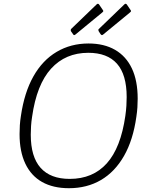

<svg xmlns="http://www.w3.org/2000/svg" viewBox="-20 -981 799 1011"><path d="M343 10Q260 10 202 -22.5Q144 -55 113.5 -119Q83 -183 83 -275Q83 -298 84.5 -321.5Q86 -345 90 -370Q108 -494 156 -579Q204 -664 278.5 -708Q353 -752 446 -752Q528 -752 586 -718.5Q644 -685 674.5 -620.5Q705 -556 705 -461Q705 -439 703.5 -415.5Q702 -392 698 -366Q681 -244 633 -160Q585 -76 511.5 -33Q438 10 343 10ZM347 -39Q469 -39 542.5 -121Q616 -203 640 -371Q644 -399 645.5 -423.5Q647 -448 647 -470Q647 -588 596 -645.5Q545 -703 445 -703Q325 -703 249 -619.5Q173 -536 149 -366Q145 -341 143.5 -317Q142 -293 142 -272Q142 -155 194 -97Q246 -39 347 -39ZM502 -957 521 -929Q524 -925 524 -922.5Q524 -920 518 -915L377 -799Q372 -795 369 -796.5Q366 -798 364 -802L354 -816Q352 -820 352.5 -823.5Q353 -827 354 -828L489 -958Q493 -962 496.5 -961Q500 -960 502 -957ZM648 -957 667 -929Q670 -925 670 -922.5Q670 -920 664 -915L523 -799Q518 -795 515 -796.5Q512 -798 509 -802L500 -816Q498 -820 498 -823.5Q498 -827 500 -828L635 -958Q639 -962 642.5 -961Q646 -960 648 -957Z"/></svg>

Font: Libre Franklin ExtraLight
Style: Italic
Weight: 250
Italic angle: -8°
Designer: Pablo Impallari, Rodrigo Fuenzalida, Nhung Nguyen
Foundry: Impallari Type
Version: Version 3.000